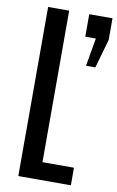

<svg xmlns="http://www.w3.org/2000/svg" viewBox="-95 -910 585 961"><g transform="rotate(10 198.0 -429.5)"><path d="M69.3 0V-859.4H176.3V-89.4H336.4V0ZM307.1 -602.5 332 -745.1H278.3V-859.4H396.5V-749.5L354.5 -602.5Z"/></g></svg>

Font: Antonio Medium
Style: Regular
Weight: 500
Designer: Vernon Adams
Foundry: Vernon Adams
Version: Version 1.002